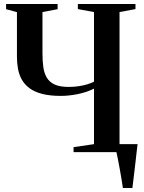

<svg xmlns="http://www.w3.org/2000/svg" viewBox="-20 -763 720 963"><path d="M596.5 180Q593.5 159 589.2 133.5Q585 108 580.2 82.2Q575.5 56.5 571.2 34.2Q567 12 563.5 -2L536.5 -40H670Q667.5 -20.5 665 2Q662.5 24.5 659.8 48.5Q657 72.5 654.2 95.8Q651.5 119 648.8 140.5Q646 162 644 180ZM451.5 -318.5Q416 -300.5 370.8 -291.2Q325.5 -282 285.5 -282Q229.5 -282 190.8 -292.2Q152 -302.5 127.2 -321.2Q102.5 -340 89 -364.5Q75.5 -389 70.2 -418Q65 -447 65 -477.5V-702L10.5 -717V-743H269V-717L193 -702.5V-495.5Q193 -459 197 -428.2Q201 -397.5 214 -374.8Q227 -352 253.2 -339.5Q279.5 -327 324 -327Q351.5 -327 375.8 -330.8Q400 -334.5 419.2 -340.5Q438.5 -346.5 451.5 -353.5V-702.5L370.5 -717.5V-743H659.5V-717.5L579.5 -702.5V-40L660 -25V0H349V-25L451.5 -40Z"/></svg>

Font: Merriweather 120pt SemiBold
Style: Regular
Weight: 600
Version: Version 2.100